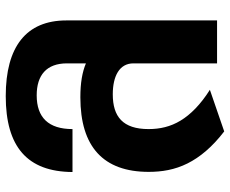

<svg xmlns="http://www.w3.org/2000/svg" viewBox="-84 -490 770 642"><g transform="rotate(90 301.0 -169.0)"><path d="M301.3 196.8C470.7 196.8 554.2 125 555.2 -26.4H411.6C411.6 53.7 373 93.3 298.8 93.3C231 93.3 191.9 60.1 191.9 -7.8V-71.3C220.7 -59.1 257.3 -52.7 305.2 -52.7C471.2 -52.7 554.7 -129.9 554.7 -281.2C554.7 -324.7 547.9 -368.2 526.4 -411.1C505.9 -452.1 472.2 -493.2 419.4 -533.7L280.3 -485.8C329.6 -454.6 363.3 -420.9 383.3 -387.7C403.8 -354 411.6 -318.4 411.6 -280.8C411.6 -194.8 370.1 -161.1 295.4 -161.1C234.9 -161.1 191.9 -183.1 191.9 -230V-509.8H48.3V-5.9C48.3 128.4 136.2 196.8 301.3 196.8Z"/></g></svg>

Font: Hack
Style: Bold
Weight: 700
Monospace: yes
Designer: Christopher Simpkins
Foundry: Christopher Simpkins
Version: Version 2.010